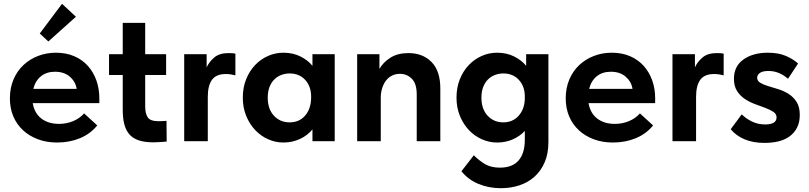

<svg xmlns="http://www.w3.org/2000/svg" viewBox="-20 -742 4252 1009"><path d="M280 7Q225 7 179.5 -10Q134 -27 101 -57.5Q68 -88 50 -130.5Q32 -173 32 -225Q32 -280 51 -324.5Q70 -369 103 -400Q136 -431 180 -448Q224 -465 274 -465Q328 -465 370.5 -446.5Q413 -428 442 -395.5Q471 -363 486.5 -319.5Q502 -276 502 -226V-200H152Q161 -147 197.5 -119Q234 -91 290 -91Q330 -91 364.5 -105.5Q399 -120 422 -146L491 -83Q456 -39 401 -16Q346 7 280 7ZM269 -365Q225 -365 195.5 -341.5Q166 -318 155 -275H383Q377 -313 347 -339Q317 -365 269 -365ZM379 -654 234 -524 189 -566 306 -722Z M553 -457H625V-622H743V-457H853V-348H743V-184Q743 -145 756.5 -125Q770 -105 814 -105Q822 -105 833 -105.5Q844 -106 855 -107L856 2Q842 3 823.5 4.5Q805 6 787 6Q740 6 709 -4.5Q678 -15 659.5 -36.5Q641 -58 633 -90Q625 -122 625 -165V-348H553Z M1180 -463Q1188 -463 1198 -462.5Q1208 -462 1217 -460V-346Q1206 -349 1193 -351Q1180 -353 1167 -353Q1116 -353 1094 -322.5Q1072 -292 1072 -233V0H948V-457H1066V-388Q1079 -417 1106 -440Q1133 -463 1180 -463Z M1469 7Q1428 7 1389.5 -10Q1351 -27 1321.5 -58Q1292 -89 1274 -132.5Q1256 -176 1256 -229Q1256 -282 1273.5 -325.5Q1291 -369 1320.5 -400Q1350 -431 1388.5 -448Q1427 -465 1469 -465Q1520 -465 1559.5 -445Q1599 -425 1622 -396V-457H1739V0H1622V-62Q1597 -31 1557 -12Q1517 7 1469 7ZM1502 -99Q1553 -99 1583.5 -134.5Q1614 -170 1615 -227V-235Q1615 -288 1584 -322Q1553 -356 1502 -356Q1479 -356 1458 -348Q1437 -340 1421 -324Q1405 -308 1396 -284Q1387 -260 1387 -229Q1387 -169 1419.5 -134Q1452 -99 1502 -99Z M2170 -245Q2170 -303 2144 -328.5Q2118 -354 2082 -354Q2058 -354 2039.5 -344.5Q2021 -335 2008.5 -318.5Q1996 -302 1989 -280.5Q1982 -259 1981 -234V0H1857V-457H1974V-380Q1994 -415 2032 -439Q2070 -463 2126 -463Q2202 -463 2248 -416Q2294 -369 2294 -277V0H2170V-245Z M2592 7Q2551 7 2512.5 -10Q2474 -27 2444.5 -58Q2415 -89 2397 -132.5Q2379 -176 2379 -229Q2379 -282 2396.5 -325.5Q2414 -369 2443.5 -400Q2473 -431 2511.5 -448Q2550 -465 2592 -465Q2643 -465 2682.5 -445Q2722 -425 2745 -396V-457H2862V5Q2862 65 2842.5 110.5Q2823 156 2789 186.5Q2755 217 2709.5 232Q2664 247 2612 247Q2549 247 2494.5 224.5Q2440 202 2405 158L2470 74Q2499 103 2530 121Q2561 139 2607 139Q2673 139 2705.5 101Q2738 63 2738 -8V-54Q2712 -26 2674.5 -9.5Q2637 7 2592 7ZM2625 -99Q2674 -99 2705 -133Q2736 -167 2738 -221V-235Q2738 -288 2707 -322Q2676 -356 2625 -356Q2602 -356 2581 -348Q2560 -340 2544 -324Q2528 -308 2519 -284Q2510 -260 2510 -229Q2510 -169 2542.5 -134Q2575 -99 2625 -99Z M3201 7Q3146 7 3100.5 -10Q3055 -27 3022 -57.5Q2989 -88 2971 -130.5Q2953 -173 2953 -225Q2953 -280 2972 -324.5Q2991 -369 3024 -400Q3057 -431 3101 -448Q3145 -465 3195 -465Q3249 -465 3291.5 -446.5Q3334 -428 3363 -395.5Q3392 -363 3407.5 -319.5Q3423 -276 3423 -226V-200H3073Q3082 -147 3118.5 -119Q3155 -91 3211 -91Q3251 -91 3285.5 -105.5Q3320 -120 3343 -146L3412 -83Q3377 -39 3322 -16Q3267 7 3201 7ZM3190 -365Q3146 -365 3116.5 -341.5Q3087 -318 3076 -275H3304Q3298 -313 3268 -339Q3238 -365 3190 -365Z M3746 -463Q3754 -463 3764 -462.5Q3774 -462 3783 -460V-346Q3772 -349 3759 -351Q3746 -353 3733 -353Q3682 -353 3660 -322.5Q3638 -292 3638 -233V0H3514V-457H3632V-388Q3645 -417 3672 -440Q3699 -463 3746 -463Z M3998 9Q3937 9 3892.5 -10Q3848 -29 3820 -63L3878 -141Q3901 -118 3932.5 -103Q3964 -88 4001 -88Q4061 -88 4061 -125Q4061 -143 4044.5 -154Q4028 -165 4003 -174.5Q3978 -184 3949 -194.5Q3920 -205 3895 -221.5Q3870 -238 3853.5 -263.5Q3837 -289 3837 -328Q3837 -394 3887 -429.5Q3937 -465 4015 -465Q4072 -465 4111.5 -447.5Q4151 -430 4174 -408L4121 -328Q4100 -347 4074 -358Q4048 -369 4019 -369Q3987 -369 3973 -358.5Q3959 -348 3959 -334Q3959 -317 3975.5 -307Q3992 -297 4017 -289.5Q4042 -282 4071 -273Q4100 -264 4125 -248Q4150 -232 4166.5 -206Q4183 -180 4183 -138Q4183 -99 4168.5 -71Q4154 -43 4129 -25Q4104 -7 4070.5 1Q4037 9 3998 9Z"/></svg>

Font: Tilda Sans Bold
Style: Regular
Weight: 700
Designer: ParaType Ltd
Foundry: ParaType Ltd
Version: Version 1.009